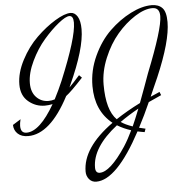

<svg xmlns="http://www.w3.org/2000/svg" viewBox="-84 -767 1114 1144"><g transform="rotate(-5 473.0 -194.5)"><path d="M398 -326 414 -310Q342 -232 311 -209Q197 9 65 9Q26 9 3.5 -11.5Q-19 -32 -20 -65L28 -95Q22 -71 22 -55Q22 -12 57 -12Q136 -12 226 -168Q201 -163 180 -163Q125 -163 82 -199Q39 -235 39 -301Q39 -371 78.5 -446.5Q118 -522 173.5 -576Q229 -630 286.5 -665Q344 -700 380 -700Q405 -700 421 -674Q437 -648 437 -598Q437 -482 341 -272Q340 -269 338 -265Q336 -261 335 -258Q361 -284 398 -326ZM204 -189Q223 -189 241 -195Q269 -249 291 -301Q395 -552 395 -641Q395 -682 371 -682Q349 -682 305 -646.5Q261 -611 215.5 -558.5Q170 -506 136 -435Q102 -364 102 -304Q102 -250 131.5 -219.5Q161 -189 204 -189ZM765 26 758 46Q753 45 738 42.5Q723 40 716 38Q568 315 446 315Q419 315 403 295.5Q387 276 387 250Q387 107 572 -26Q472 -106 472 -254Q472 -347 512 -433.5Q552 -520 611.5 -577.5Q671 -635 739 -669.5Q807 -704 865 -704Q906 -704 928.5 -680.5Q951 -657 951 -596Q951 -482 861 -272Q853 -255 837 -218Q821 -181 812 -161Q822 -165 841 -173.5Q860 -182 867 -185L875 -165Q841 -150 798 -130Q765 -55 727 17Q739 20 765 26ZM539 -257Q539 -104 599 -45Q665 -89 745 -129Q759 -165 780 -223.5Q801 -282 808 -301Q911 -559 911 -635Q911 -686 868 -686Q821 -686 763 -649Q705 -612 655.5 -554Q606 -496 572.5 -415.5Q539 -335 539 -257ZM628 121Q655 79 679 28Q635 14 597 -9Q445 110 445 231Q445 264 471 264Q533 264 628 121ZM621 -27Q646 -9 690 6Q705 -27 733 -97Q675 -65 621 -27Z"/></g></svg>

Font: Dynalight
Style: Regular
Weight: 400
Designer: Astigmatic (AOETI)
Foundry: Astigmatic (AOETI)
Version: Version 1.000